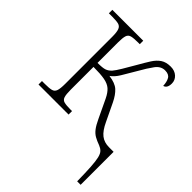

<svg xmlns="http://www.w3.org/2000/svg" viewBox="-213 -656 980 980"><g transform="rotate(45 277.0 -166.0)"><path d="M517 210Q516 146 513.5 107.5Q511 69 506 48Q501 27 491.5 17Q482 7 467 1Q442 -8 425.5 -17.5Q409 -27 396 -44Q383 -61 369 -91L321 -192Q307 -221 290 -236Q273 -251 243.5 -256.5Q214 -262 163 -262V-98Q163 -64 168 -48.5Q173 -33 188 -29Q203 -25 233 -25H245V0H28V-25H49Q80 -25 95.5 -29Q111 -33 116.5 -48.5Q122 -64 122 -99V-438Q122 -472 116 -487.5Q110 -503 95 -507Q80 -511 50 -511H25V-536H248V-511H237Q205 -511 189 -507Q173 -503 168 -487.5Q163 -472 163 -439V-291Q200 -291 215.5 -296.5Q231 -302 244 -316Q256 -330 273 -358.5Q290 -387 312 -425Q333 -462 349.5 -488Q366 -514 387 -528Q408 -542 441 -542Q470 -542 488 -525.5Q506 -509 506 -485Q506 -451 483 -445Q482 -473 472 -490.5Q462 -508 434 -508Q404 -508 383 -479.5Q362 -451 336 -405Q311 -362 292.5 -331.5Q274 -301 253 -287Q299 -281 321 -261Q343 -241 361 -204L407 -108Q427 -65 450.5 -46.5Q474 -28 509 -28H542V210Z"/></g></svg>

Font: Noto Serif SemiCondensed ExtraLight
Style: Regular
Weight: 200
Width: 4
Designer: Monotype Design Team
Foundry: Monotype Imaging Inc.
Version: Version 2.014